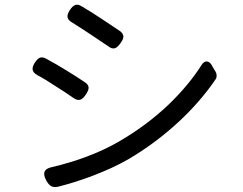

<svg xmlns="http://www.w3.org/2000/svg" viewBox="-20 -769 1020 806"><path d="M361 -624C387 -607 413 -589 434 -575C456 -558 470 -565 486 -588C501 -609 504 -623 483 -639C462 -653 435 -671 408 -689C378 -709 348 -728 322 -743C301 -756 288 -748 274 -728C259 -705 258 -689 282 -675C306 -660 334 -642 361 -624ZM693 -335C631 -275 558 -220 476 -173C393 -125 294 -90 200 -68C164 -61 157 -42 175 -10C187 11 199 20 223 15C312 -7 429 -49 518 -100C668 -188 799 -309 885 -436C891 -444 891 -458 885 -468L871 -491L870 -494C857 -516 839 -517 826 -496C790 -439 745 -386 693 -335ZM215 -406C241 -390 267 -373 288 -358C311 -342 325 -349 341 -373C355 -395 358 -409 336 -424C315 -438 289 -455 261 -472C232 -490 201 -508 175 -522C153 -534 141 -528 127 -507C112 -484 112 -468 136 -454C161 -441 188 -424 215 -406Z"/></svg>

Font: GenSenRounded2 TW R
Style: Regular
Weight: 400
Version: Version 2.100;PS 2.1;hotconv 16.6.51;makeotf.lib2.5.65220 DE